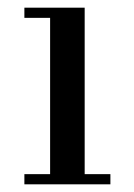

<svg xmlns="http://www.w3.org/2000/svg" viewBox="-20 -480 350 500"><path d="M200.5 -460V-26.5H267.5V0H43.5V-26.5H110.5V-433.5H43.5V-460Z"/></svg>

Font: Bodoni Moda 9pt
Style: Regular
Weight: 400
Designer: Owen Earl
Foundry: indestructible type
Version: Version 2.005